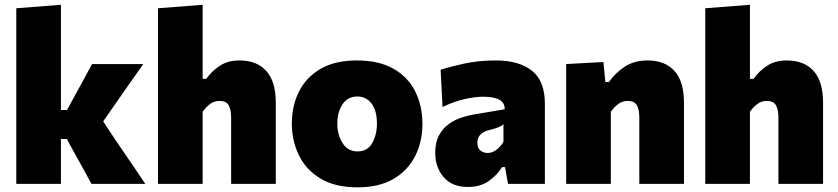

<svg xmlns="http://www.w3.org/2000/svg" viewBox="-20 -768 3499 802"><path d="M48 0V-733.5L234.5 -748V-308.5H260L297 -376.5Q314 -407.5 331 -438.5Q347.5 -469.5 364.5 -500.5H578.5Q546 -454.5 514.5 -409.5Q483 -364 451 -318.5L411 -261L460.5 -186Q492 -139.5 524 -93Q556 -46 587 0H362Q346 -29 330.5 -58Q314.5 -86.5 299 -114.5L259 -187.5H234.5V0Z M640 0V-733.5L826.5 -748V-438.5H841.5Q864 -470.5 897.8 -493Q931.5 -515.5 980 -515.5Q1053 -515.5 1092.5 -471.5Q1132 -427.5 1132 -339V0H945.5V-276Q945.5 -311 935 -328.8Q924.5 -346.5 897 -346.5Q874.5 -346.5 857 -333.2Q839.5 -320 826.5 -301V0Z M1474.5 14.5Q1378.5 14.5 1317.8 -22.8Q1257 -60 1228 -120.5Q1199 -181 1199 -251Q1199 -326 1229 -385.8Q1259 -445.5 1319.2 -480.5Q1379.5 -515.5 1470.5 -515.5Q1564 -515.5 1624.8 -480.2Q1685.5 -445 1715 -385Q1744.5 -325 1744.5 -251Q1744.5 -175 1713.5 -114.8Q1682.5 -54.5 1622.5 -20Q1562.5 14.5 1474.5 14.5ZM1474 -135.5Q1515 -135.5 1534.8 -170.5Q1554.5 -205.5 1554.5 -251Q1554.5 -306.5 1531.8 -335.8Q1509 -365 1473 -365Q1432.5 -365 1410.8 -332.5Q1389 -300 1389 -251Q1389 -205.5 1410.8 -170.5Q1432.5 -135.5 1474 -135.5Z M1934.5 13Q1868.5 13 1833.2 -28Q1798 -69 1798 -130Q1798 -173.5 1813.5 -202.2Q1829 -231 1853.2 -248.8Q1877.5 -266.5 1904.5 -275.8Q1931.5 -285 1954.5 -289L2088 -311.5Q2090.5 -364 1998 -364Q1963.5 -364 1918.5 -353.5Q1873.5 -343 1828.5 -321L1820.5 -476.5Q1858 -489 1918 -502.2Q1978 -515.5 2051 -515.5Q2147.5 -515.5 2201.8 -472.8Q2256 -430 2256 -334V0H2102L2089.5 -70H2077Q2057.5 -37.5 2022.2 -12.2Q1987 13 1934.5 13ZM2017 -129Q2035.5 -129 2053 -141.8Q2070.5 -154.5 2083 -175.5V-249Q2075.5 -242 2063 -236.8Q2050.5 -231.5 2019 -223.5Q2000 -218.5 1987 -206Q1974 -193.5 1974 -171.5Q1974 -148.5 1987.5 -138.8Q2001 -129 2017 -129Z M2345 0V-500.5L2500.5 -509L2508.5 -425.5H2523.5Q2550 -463.5 2589.5 -489.5Q2629 -515.5 2685 -515.5Q2758 -515.5 2797.5 -471.5Q2837 -427.5 2837 -339V0H2650.5V-276Q2650.5 -311 2640 -328.8Q2629.5 -346.5 2602 -346.5Q2579.5 -346.5 2562 -333.2Q2544.5 -320 2531.5 -301V0Z M2926 0V-733.5L3112.5 -748V-438.5H3127.5Q3150 -470.5 3183.8 -493Q3217.5 -515.5 3266 -515.5Q3339 -515.5 3378.5 -471.5Q3418 -427.5 3418 -339V0H3231.5V-276Q3231.5 -311 3221 -328.8Q3210.5 -346.5 3183 -346.5Q3160.5 -346.5 3143 -333.2Q3125.5 -320 3112.5 -301V0Z"/></svg>

Font: Heraclito ExtraBold
Style: Regular
Weight: 800
Designer: Kostas Bartsokas (font) & Cristiano Sobral (main changes)
Foundry: Kostas Bartsokas (font) & Cristiano Sobral (main changes)
Version: Version 1.00;July 8, 2020;FontCreator 13.0.0.2655 64-bit